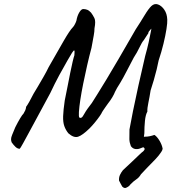

<svg xmlns="http://www.w3.org/2000/svg" viewBox="-20 -690 852 955"><path d="M666 48Q664 53 652 51Q640 49 631 37Q624 19 623.5 2.5Q623 -14 624 -46Q630 -81 641.5 -137.5Q653 -194 668.5 -264.5Q684 -335 702 -411Q713 -450 719.5 -480Q726 -510 729.5 -528.5Q733 -547 733 -547Q733 -548 729 -543.5Q725 -539 721 -534Q717 -529 718 -525Q718 -525 712 -516Q706 -507 695 -490Q686 -480 674 -454.5Q662 -429 645 -403Q629 -373 610.5 -337Q592 -301 578 -278Q570 -266 562 -252Q554 -238 552 -233Q548 -222 538.5 -206Q529 -190 517 -175Q511 -166 503.5 -156Q496 -146 491.5 -138.5Q487 -131 487 -131Q486 -127 476 -112.5Q466 -98 452 -81Q438 -64 425 -51Q390 -17 368.5 -10Q347 -3 320 -27Q307 -43 300 -62.5Q293 -82 294 -112Q295 -142 302 -190Q309 -224 316 -260Q323 -296 329.5 -328.5Q336 -361 341.5 -384Q347 -407 350 -415Q352 -437 349.5 -439Q347 -441 338 -427Q333 -419 315.5 -389Q298 -359 275 -316.5Q252 -274 230 -227Q189 -151 162 -101Q135 -51 119 -21.5Q103 8 95 22.5Q87 37 83.5 42.5Q80 48 78 50Q67 50 57 40.5Q47 31 38 18Q35 10 35 2Q35 -6 40.5 -19.5Q46 -33 56 -57Q69 -83 80.5 -102Q92 -121 97 -125Q102 -133 105.5 -141Q109 -149 110 -159Q115 -165 125.5 -183.5Q136 -202 147 -224Q155 -237 168 -259Q181 -281 196 -307Q211 -333 222 -356Q267 -435 297 -487Q327 -539 342 -554Q347 -559 352.5 -569.5Q358 -580 360 -587Q364 -611 374.5 -628.5Q385 -646 395 -645Q404 -645 413.5 -641.5Q423 -638 433 -627Q442 -615 449.5 -600Q457 -585 450 -549Q450 -534 446.5 -515Q443 -496 440 -479Q437 -462 435 -452Q424 -411 413.5 -365Q403 -319 394 -274.5Q385 -230 379.5 -193.5Q374 -157 372.5 -133Q371 -109 375 -105Q380 -102 385.5 -105Q391 -108 400 -125Q406 -136 416 -150Q426 -164 437 -178Q448 -195 465 -222.5Q482 -250 508 -292.5Q534 -335 570 -397Q606 -459 655 -544Q678 -579 698.5 -613Q719 -647 733 -660Q748 -674 765.5 -668Q783 -662 797 -642Q811 -622 812 -592Q813 -578 808 -545.5Q803 -513 793 -472Q783 -431 769 -389Q766 -372 759.5 -345.5Q753 -319 745 -291.5Q737 -264 729 -240Q724 -207 718 -179Q712 -151 713 -135Q704 -119 701 -89Q698 -59 698 -27Q694 12 688.5 28Q683 44 679 43Q667 39 666 48ZM607 244Q603 246 598 244.5Q593 243 588 238Q584 230 579.5 222.5Q575 215 572 208Q571 192 577 179.5Q583 167 591 157Q594 154 608 141Q622 128 640 111Q658 94 672.5 80Q687 66 692 63Q697 58 699 53.5Q701 49 695 43Q691 42 684 45.5Q677 49 675 49Q661 54 649.5 49.5Q638 45 639 26L643 -2Q654 -3 660.5 -4.5Q667 -6 675.5 -7.5Q684 -9 700 -10Q713 -10 725 -12.5Q737 -15 748 -19Q761 -11 773.5 10Q786 31 789 50Q788 54 786.5 58Q785 62 782 66Q771 83 753.5 101.5Q736 120 717 139Q712 144 704.5 152Q697 160 690 167.5Q683 175 681 177Q672 193 657.5 202.5Q643 212 627 229Q625 233 619.5 237Q614 241 607 244Z"/></svg>

Font: Caveat Medium
Style: Regular
Weight: 500
Designer: Pablo Impallari
Foundry: Pablo Impallari
Version: Version 2.000